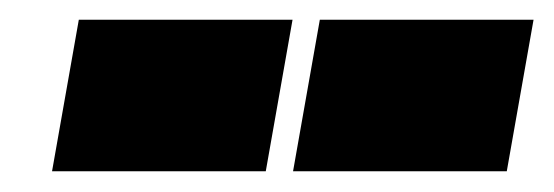

<svg xmlns="http://www.w3.org/2000/svg" viewBox="-20 -750 548 190"><path d="M269.5 -730.5 243 -580.5H31.5L58 -730.5ZM508 -730.5 481.5 -580.5H270L296.5 -730.5Z"/></svg>

Font: Rudi
Style: Regular
Weight: 400
Italic angle: -10°
Designer: Tyler Finck
Foundry: Etcetera Type Company
Version: Version 1.111; ttfautohint (v1.8.4)